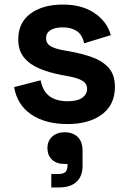

<svg xmlns="http://www.w3.org/2000/svg" viewBox="-20 -530 564 842"><path d="M276 14Q179 14 117 -28Q55 -70 42 -148L158 -178Q165 -143 181.5 -123Q198 -103 222.5 -94.5Q247 -86 276 -86Q320 -86 341 -101.5Q362 -117 362 -140Q362 -163 342 -175.5Q322 -188 278 -196L250 -201Q198 -211 155 -228.5Q112 -246 86 -277Q60 -308 60 -357Q60 -431 114 -470.5Q168 -510 256 -510Q339 -510 394 -473Q449 -436 466 -376L349 -340Q341 -378 316.5 -394Q292 -410 256 -410Q220 -410 201 -397.5Q182 -385 182 -363Q182 -339 202 -327.5Q222 -316 256 -310L284 -305Q340 -295 385.5 -278.5Q431 -262 457.5 -231.5Q484 -201 484 -149Q484 -71 427.5 -28.5Q371 14 276 14ZM238 292H205V233H235Q258 233 267 224Q276 215 276 195V189H263Q228 189 208 170Q188 151 188 120Q188 88 209 69Q230 50 264 50Q299 50 320.5 70.5Q342 91 342 130V198Q342 243 315.5 267.5Q289 292 238 292Z"/></svg>

Font: Space Grotesk Variable Light
Style: Regular
Weight: 300
Designer: Florian Karsten
Foundry: Florian Karsten
Version: Version 2.000